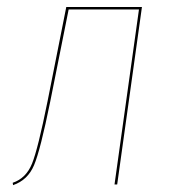

<svg xmlns="http://www.w3.org/2000/svg" viewBox="-20 -538 498 560"><path d="M394 -517.6 321.8 0H314L385.3 -510.3H180.2L126.5 -241.7Q97.7 -99.6 79.3 -56.2Q61 -12.7 18.1 2L17.1 -4.9Q56.2 -18.1 73.5 -61Q90.8 -104 118.7 -242.7L173.3 -517.6Z"/></svg>

Font: Fira Sans Compressed Eight
Style: Italic
Weight: 100
Width: 3
Italic angle: -8°
Designer: Carrois Corporate & Edenspiekermann AG
Foundry: Carrois Corporate GbR & Edenspiekermann AG
Version: Version 4.203;PS 004.203;hotconv 1.0.88;makeotf.lib2.5.64775